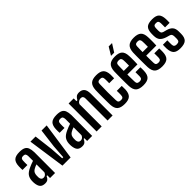

<svg xmlns="http://www.w3.org/2000/svg" viewBox="168 -1842 2910 2910"><g transform="rotate(-45 1622.5 -387.0)"><path d="M145 7Q87 7 60 -23Q33 -53 27 -121Q27 -132 26.5 -145Q26 -158 27 -169Q31 -226 59 -262.5Q87 -299 155 -329Q179 -340 203 -349.5Q227 -359 253 -367V-469Q252 -498 241 -512Q230 -526 199 -526Q173 -526 161 -514Q149 -502 148 -473Q147 -459 147 -429.5Q147 -400 148 -382H43Q42 -394 41.5 -418.5Q41 -443 42 -461Q45 -538 80.5 -573Q116 -608 202 -608Q263 -608 296.5 -591.5Q330 -575 344 -539Q358 -503 360 -445L359 0H251V-59H236Q222 -26 201.5 -9.5Q181 7 145 7ZM187 -72Q231 -72 252 -121V-292Q235 -286 217.5 -279Q200 -272 181 -260Q154 -243 144.5 -220.5Q135 -198 134 -169Q133 -148 134 -129Q139 -72 187 -72Z M517 0 431 -600H541L578 -298L593 -81H616L631 -298L669 -600H779L692 0Z M940 7Q882 7 855 -23Q828 -53 822 -121Q822 -132 821.5 -145Q821 -158 822 -169Q826 -226 854 -262.5Q882 -299 950 -329Q974 -340 998 -349.5Q1022 -359 1048 -367V-469Q1047 -498 1036 -512Q1025 -526 994 -526Q968 -526 956 -514Q944 -502 943 -473Q942 -459 942 -429.5Q942 -400 943 -382H838Q837 -394 836.5 -418.5Q836 -443 837 -461Q840 -538 875.5 -573Q911 -608 997 -608Q1058 -608 1091.5 -591.5Q1125 -575 1139 -539Q1153 -503 1155 -445L1154 0H1046V-59H1031Q1017 -26 996.5 -9.5Q976 7 940 7ZM982 -72Q1026 -72 1047 -121V-292Q1030 -286 1012.5 -279Q995 -272 976 -260Q949 -243 939.5 -220.5Q930 -198 929 -169Q928 -148 929 -129Q934 -72 982 -72Z M1249 0V-600H1358V-541H1378Q1395 -573 1416.5 -590.5Q1438 -608 1478 -608Q1533 -608 1562.5 -575Q1592 -542 1592 -465V0H1484V-473Q1484 -528 1434 -528Q1411 -528 1389 -514Q1367 -500 1358 -476V0Z M1682 -141Q1681 -170 1680.5 -211.5Q1680 -253 1680 -298Q1680 -343 1680.5 -385Q1681 -427 1682 -457Q1687 -538 1725 -573Q1763 -608 1846 -608Q1930 -608 1967 -574Q2004 -540 2008 -461Q2008 -443 2007.5 -419.5Q2007 -396 2007 -382H1901Q1902 -402 1902 -430Q1902 -458 1901 -473Q1900 -502 1887.5 -514Q1875 -526 1846 -526Q1817 -526 1804 -514Q1791 -502 1791 -473Q1788 -384 1788 -301.5Q1788 -219 1791 -130Q1791 -99 1804.5 -86.5Q1818 -74 1848 -74Q1876 -74 1888 -86.5Q1900 -99 1901 -130Q1902 -146 1902 -169Q1902 -192 1901 -219H2007Q2007 -205 2007.5 -182Q2008 -159 2008 -141Q2004 -61 1967 -26.5Q1930 8 1848 8Q1763 8 1724.5 -26.5Q1686 -61 1682 -141Z M2301 -219H2406Q2407 -205 2407.5 -182Q2408 -159 2407 -141Q2404 -61 2367.5 -26.5Q2331 8 2248 8Q2163 8 2124.5 -26.5Q2086 -61 2082 -141Q2081 -170 2080.5 -211.5Q2080 -253 2080 -298Q2080 -343 2080.5 -385Q2081 -427 2082 -457Q2087 -538 2125.5 -573Q2164 -608 2247 -608Q2329 -608 2366.5 -574Q2404 -540 2407 -461Q2408 -448 2408.5 -419Q2409 -390 2408.5 -353.5Q2408 -317 2406 -281H2189Q2189 -244 2189.5 -207Q2190 -170 2191 -130Q2191 -99 2204.5 -86.5Q2218 -74 2248 -74Q2275 -74 2287.5 -86.5Q2300 -99 2301 -130Q2303 -162 2301 -219ZM2247 -526Q2217 -526 2204 -513.5Q2191 -501 2191 -473Q2190 -441 2189.5 -413.5Q2189 -386 2189 -358H2302Q2303 -398 2302.5 -429Q2302 -460 2301 -473Q2300 -501 2287.5 -513.5Q2275 -526 2247 -526ZM2214 -656 2290 -782H2362L2282 -656Z M2705 -219H2810Q2811 -205 2811.5 -182Q2812 -159 2811 -141Q2808 -61 2771.5 -26.5Q2735 8 2652 8Q2567 8 2528.5 -26.5Q2490 -61 2486 -141Q2485 -170 2484.5 -211.5Q2484 -253 2484 -298Q2484 -343 2484.5 -385Q2485 -427 2486 -457Q2491 -538 2529.5 -573Q2568 -608 2651 -608Q2733 -608 2770.5 -574Q2808 -540 2811 -461Q2812 -448 2812.5 -419Q2813 -390 2812.5 -353.5Q2812 -317 2810 -281H2593Q2593 -244 2593.5 -207Q2594 -170 2595 -130Q2595 -99 2608.5 -86.5Q2622 -74 2652 -74Q2679 -74 2691.5 -86.5Q2704 -99 2705 -130Q2707 -162 2705 -219ZM2651 -526Q2621 -526 2608 -513.5Q2595 -501 2595 -473Q2594 -441 2593.5 -413.5Q2593 -386 2593 -358H2706Q2707 -398 2706.5 -429Q2706 -460 2705 -473Q2704 -501 2691.5 -513.5Q2679 -526 2651 -526Z M3040 8Q2960 8 2926 -26.5Q2892 -61 2888 -141Q2888 -159 2888 -182Q2888 -205 2889 -219H2984Q2983 -192 2983.5 -169Q2984 -146 2984 -130Q2985 -99 2998.5 -86.5Q3012 -74 3040 -74Q3073 -74 3087 -86.5Q3101 -99 3102 -130Q3102 -144 3102 -157Q3102 -170 3102 -182Q3101 -209 3093.5 -224Q3086 -239 3064 -246L3005 -263Q2946 -282 2916.5 -315Q2887 -348 2886 -414Q2886 -425 2886 -435.5Q2886 -446 2886 -456Q2887 -538 2922 -573Q2957 -608 3046 -608Q3127 -608 3160.5 -574Q3194 -540 3197 -461Q3198 -443 3197.5 -419.5Q3197 -396 3196 -382H3098Q3099 -402 3098.5 -430Q3098 -458 3098 -473Q3097 -502 3085.5 -514Q3074 -526 3046 -526Q3016 -526 3004.5 -514Q2993 -502 2992 -473Q2990 -445 2991 -423Q2991 -395 2997.5 -377Q3004 -359 3031 -351L3084 -337Q3143 -321 3172.5 -287.5Q3202 -254 3202 -188Q3202 -176 3202 -163Q3202 -150 3202 -139Q3201 -60 3164 -26Q3127 8 3040 8Z"/></g></svg>

Font: Big Shoulders Display
Style: Bold
Weight: 700
Designer: Patric King
Foundry: XO Type Co
Version: Version 1.000; ttfautohint (v1.8.2)